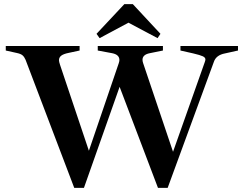

<svg xmlns="http://www.w3.org/2000/svg" viewBox="-20 -896 1181 931"><path d="M104 -606Q98 -620 89.5 -627.5Q81 -635 62 -639L8 -651V-673H366V-651L315 -640Q289 -635 277.5 -626.5Q266 -618 266 -604Q266 -597 271 -582L411 -165L556 -590Q559 -599 559 -605Q559 -631 524 -638L454 -651V-673H770V-651L706 -638Q671 -631 671 -606Q671 -599 674 -590L819 -160L973 -595Q976 -603 976 -608Q976 -617 963.5 -623Q951 -629 917 -637L855 -651V-673H1134V-651L1071 -637Q1028 -629 1017 -596L793 15H746L560 -475L387 15H340ZM624 -876 758 -732 744 -711 603 -786 463 -711 448 -732 583 -876Z"/></svg>

Font: Ibarra Real Nova
Style: Bold
Weight: 700
Designer: Jose Maria Ribagorda & Octavio Pardo
Foundry: Jose Maria Ribagorda
Version: Version 1.014